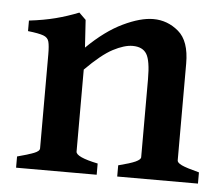

<svg xmlns="http://www.w3.org/2000/svg" viewBox="-40 -487 620 532"><g transform="rotate(5 270.0 -221.5)"><path d="M304.2 0V-31.2Q337.4 -39.6 351.6 -46.1Q365.7 -52.7 365.7 -59.1V-275.9Q365.7 -327.6 354.5 -345.9Q343.3 -364.3 315.4 -364.3Q292.5 -364.3 261.2 -347.9Q230 -331.5 186 -287.1V-59.1Q186 -43.9 247.1 -31.2V0H22.9V-31.2Q53.2 -39.1 68.8 -45.2Q84.5 -51.3 84.5 -59.1V-320.3Q84.5 -344.2 81.5 -355.7Q78.6 -367.2 65.9 -371.8Q53.2 -376.5 22.9 -379.9V-409.2Q64 -414.1 96.2 -422.4Q128.4 -430.7 160.2 -443.4L179.2 -424.8L184.1 -348.1Q234.4 -397.5 282.5 -420.4Q330.6 -443.4 366.2 -443.4Q405.8 -443.4 436.5 -417.2Q467.3 -391.1 467.3 -328.6V-59.1Q467.3 -52.7 480 -46.6Q492.7 -40.5 528.8 -31.2V0Z"/></g></svg>

Font: Namdhinggo SemiBold
Style: Regular
Weight: 600
Designer: Victor Gaultney
Foundry: SIL International
Version: Version 3.001